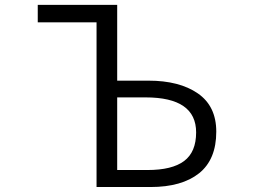

<svg xmlns="http://www.w3.org/2000/svg" viewBox="-20 -752 1040 772"><path d="M368.2 0V-662.1H131.8V-732.4H451.2V-427.7H577.1Q701.2 -427.7 775.4 -376.5Q849.6 -325.2 849.6 -222.7Q849.6 -110.4 780.3 -55.2Q710.9 0 585 0ZM451.2 -68.4H573.2Q671.9 -68.4 720.2 -104.5Q768.6 -140.6 768.6 -219.7Q768.6 -360.4 565.4 -360.4H451.2Z"/></svg>

Font: Gen Shin Gothic Monospace Normal
Style: Regular
Weight: 350
Designer: [Source Han Sans]
Ryoko NISHIZUKA  (kana & ideographs); Paul D. Hunt (Latin, Greek & Cyrillic); Wenlong ZHANG  (bopomofo
Version: Version 1.002.20150607